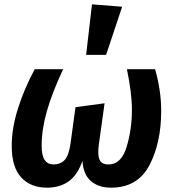

<svg xmlns="http://www.w3.org/2000/svg" viewBox="-20 -849 802 885"><path d="M34 -176Q34 -257 62.5 -348Q91 -439 140 -530H271Q220 -421 196 -336.5Q172 -252 172 -178Q172 -132 186 -111.5Q200 -91 227 -91Q258 -91 277.5 -111Q297 -131 305 -187L328 -355L462 -373L436 -186Q433 -165 433 -148Q433 -119 443.5 -105Q454 -91 480 -91Q539 -91 563.5 -171.5Q588 -252 588 -343Q588 -420 565 -530H695Q723 -431 723 -338Q723 -190 668.5 -87Q614 16 492 16Q434 16 399 -14.5Q364 -45 360 -107Q337 -42 296.5 -13Q256 16 196 16Q121 16 77.5 -31.5Q34 -79 34 -176ZM543 -818 469 -596H377L404 -829Z"/></svg>

Font: Fira Sans SemiBold
Style: Italic
Weight: 600
Italic angle: -8°
Designer: bBox Type GmbH & Carrois Corporate GbR & Edenspiekermann AG
Foundry: bBox Type GmbH & Carrois Corporate GbR & Edenspiekermann AG
Version: Version 4.301